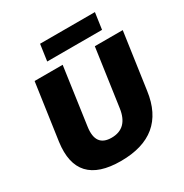

<svg xmlns="http://www.w3.org/2000/svg" viewBox="-191 -984 1093 1143"><g transform="rotate(-30 355.5 -413.0)"><path d="M655.8 -273.9Q617.2 9.8 313 9.8Q11.2 9.8 49.8 -273.9L105 -660.2H297.9L242.2 -266.1Q224.1 -138.2 334 -138.2Q444.8 -138.2 462.9 -266.1L519 -660.2H710.9ZM228 -723.1 244.1 -835.9H621.1L605 -723.1Z"/></g></svg>

Font: Human Sans Black
Style: Italic
Weight: 800
Italic angle: -8°
Designer: Tim Radville
Foundry: Continuum
Version: Version 1.000;FEAKit 1.0